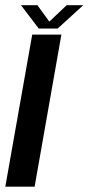

<svg xmlns="http://www.w3.org/2000/svg" viewBox="-33 -704 334 724"><path d="M-13 0 88.5 -573.5H198.5L97.5 0ZM113 -596.5 46 -684.5H108L153 -622.5L218.5 -684.5H281L184.5 -596.5Z"/></svg>

Font: Anybody Medium
Style: Italic
Weight: 500
Italic angle: -10°
Designer: Tyler Finck
Foundry: Etcetera Type Company
Version: Version 1.010; ttfautohint (v1.8.3) -l 8 -r 50 -G 200 -x 14 